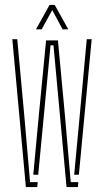

<svg xmlns="http://www.w3.org/2000/svg" viewBox="-20 -759 422 779"><path d="M250 0 229 -228 197 -575H185L152 -228L135 -50H115L138 -296L167 -595H215L243 -296L267 -20H298L296 0ZM85 0 30 -600H50L78 -296L102 -20H133L131 0ZM281 -50 304 -296 332 -600H352L300 -50ZM126 -640 181 -739H202L257 -640H234L192 -718L149 -640Z"/></svg>

Font: Big Shoulders Stencil Display SC Thin
Style: Regular
Weight: 100
Designer: Patric King
Foundry: XO Type Co
Version: Version 2.001